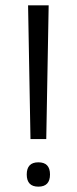

<svg xmlns="http://www.w3.org/2000/svg" viewBox="-20 -692 288 718"><path d="M123.5 6Q80 6 80 -39.5Q80 -85 123.5 -85Q167 -85 167 -39.5Q167 6 123.5 6ZM85 -672H162L153 -172H94Z"/></svg>

Font: Khand
Style: Regular
Weight: 400
Designer: Devanagari: Sanchit Sawaria, Jyotish Sonowal; Latin: Satya Rajpurohit
Foundry: Indian Type Foundry
Version: Version 1.100;PS 1.0;hotconv 1.0.78;makeotf.lib2.5.61930; tt